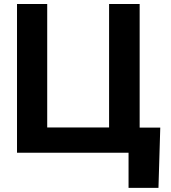

<svg xmlns="http://www.w3.org/2000/svg" viewBox="-20 -747 834 939"><path d="M63.2 0V-727.3H210.9V-123.6H513.5V-727.3H663V-122.9H763.8L755 171.9H608.7V0Z"/></svg>

Font: Inter P
Style: Bold
Weight: 700
Designer: Rasmus Andersson
Foundry: rsms
Version: Version 3.018;git-588b23468